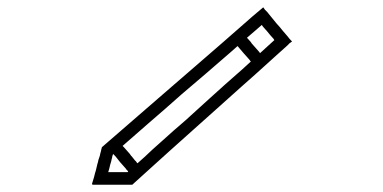

<svg xmlns="http://www.w3.org/2000/svg" viewBox="-20 -764 1040 521"><path d="M759.8 -640.6Q745.1 -627 730.5 -614.3Q714.8 -600.6 700.2 -586.9Q668 -557.6 635.7 -529.3Q602.5 -500 570.3 -470.7Q538.1 -441.4 505.9 -413.1Q473.6 -383.8 440.4 -354.5Q415 -332 389.6 -308.6Q364.3 -286.1 338.9 -262.7Q336.9 -262.7 335.9 -262.7Q334 -262.7 332 -262.7Q323.2 -262.7 314.5 -262.7Q304.7 -262.7 295.9 -262.7Q289.1 -262.7 283.2 -262.7Q276.4 -262.7 270.5 -262.7Q260.7 -262.7 251 -262.7Q241.2 -262.7 231.4 -262.7Q230.5 -263.7 229.5 -264.6Q231.4 -271.5 235.4 -284.2Q237.3 -293 240.2 -301.8Q242.2 -309.6 244.1 -318.4Q246.1 -324.2 247.1 -330.1Q249 -335.9 251 -341.8Q252 -347.7 253.9 -353.5Q254.9 -359.4 256.8 -365.2Q257.8 -366.2 258.8 -366.2Q259.8 -367.2 260.7 -368.2Q308.6 -410.2 356.4 -451.2Q404.3 -493.2 452.1 -534.2Q484.4 -562.5 517.6 -590.8Q549.8 -619.1 583 -647.5Q610.4 -671.9 638.7 -696.3Q666 -720.7 694.3 -744.1Q696.3 -741.2 699.2 -737.3Q702.1 -734.4 705.1 -731.4Q711.9 -723.6 717.8 -715.8Q724.6 -708 730.5 -700.2Q735.4 -695.3 739.3 -690.4Q744.1 -684.6 748 -679.7Q753.9 -672.9 759.8 -666Q765.6 -658.2 772.5 -651.4Q768.6 -648.4 765.6 -646.5Q762.7 -643.6 759.8 -640.6ZM326.2 -296.9Q348.6 -317.4 372.1 -337.9Q394.5 -359.4 418 -379.9Q450.2 -409.2 483.4 -437.5Q515.6 -466.8 547.9 -496.1Q591.8 -536.1 636.7 -575.2Q680.7 -615.2 724.6 -655.3Q724.6 -655.3 723.6 -656.2Q722.7 -657.2 722.7 -658.2Q717.8 -663.1 713.9 -668Q709 -673.8 705.1 -678.7Q701.2 -682.6 697.3 -687.5Q693.4 -691.4 690.4 -696.3Q668.9 -677.7 647.5 -659.2Q626 -640.6 605.5 -622.1Q572.3 -593.8 540 -565.4Q506.8 -537.1 473.6 -508.8Q427.7 -467.8 380.9 -427.7Q334 -386.7 287.1 -345.7Q286.1 -344.7 286.1 -343.8Q286.1 -342.8 285.2 -341.8Q285.2 -339.8 284.2 -336.9Q284.2 -335 283.2 -333Q282.2 -327.1 280.3 -321.3Q278.3 -315.4 277.3 -309.6Q276.4 -307.6 276.4 -305.7Q275.4 -303.7 275.4 -301.8Q274.4 -300.8 274.4 -299.8Q274.4 -297.9 273.4 -296.9Q279.3 -296.9 284.2 -296.9Q290 -296.9 295.9 -296.9Q301.8 -296.9 308.6 -296.9Q314.5 -296.9 320.3 -296.9Q322.3 -296.9 323.2 -296.9Q325.2 -296.9 326.2 -296.9ZM694.3 -610.4Q696.3 -608.4 697.3 -605.5Q698.2 -603.5 698.2 -600.6Q698.2 -597.7 698.2 -594.7Q697.3 -592.8 695.3 -589.8Q694.3 -587.9 692.4 -585.9Q690.4 -584 687.5 -583Q685.5 -582 682.6 -582Q679.7 -582 677.7 -583Q674.8 -583 672.9 -585Q669.9 -585.9 668 -587.9Q667 -589.8 665 -591.8Q663.1 -593.8 662.1 -595.7Q661.1 -596.7 659.2 -598.6Q658.2 -599.6 657.2 -601.6Q653.3 -605.5 649.4 -610.4Q645.5 -615.2 641.6 -619.1Q635.7 -626 629.9 -632.8Q625 -638.7 619.1 -645.5Q617.2 -647.5 616.2 -650.4Q615.2 -652.3 615.2 -655.3Q615.2 -658.2 615.2 -660.2Q616.2 -663.1 617.2 -665Q619.1 -668 621.1 -669.9Q623 -670.9 626 -671.9Q627.9 -672.9 630.9 -673.8Q633.8 -673.8 635.7 -672.9Q638.7 -672.9 640.6 -670.9Q643.6 -669.9 644.5 -668Q646.5 -666 648.4 -663.1Q650.4 -661.1 652.3 -659.2Q656.2 -655.3 660.2 -650.4Q663.1 -645.5 667 -641.6Q670.9 -636.7 674.8 -632.8Q678.7 -627.9 682.6 -624Q683.6 -622.1 685.5 -620.1Q686.5 -619.1 687.5 -617.2Q689.5 -616.2 691.4 -614.3Q692.4 -612.3 694.3 -610.4ZM358.4 -315.4Q360.4 -313.5 361.3 -310.5Q362.3 -307.6 362.3 -305.7Q362.3 -302.7 362.3 -299.8Q361.3 -297.9 360.4 -294.9Q358.4 -293 356.4 -291Q354.5 -289.1 351.6 -288.1Q349.6 -287.1 346.7 -287.1Q343.8 -287.1 341.8 -287.1Q338.9 -288.1 336.9 -290Q334 -291 333 -293Q331.1 -294.9 329.1 -296.9Q328.1 -298.8 326.2 -300.8Q325.2 -301.8 323.2 -303.7Q322.3 -304.7 321.3 -306.6Q317.4 -310.5 313.5 -315.4Q309.6 -320.3 305.7 -324.2Q299.8 -331.1 294.9 -337.9Q289.1 -343.8 283.2 -350.6Q281.2 -352.5 280.3 -355.5Q279.3 -357.4 279.3 -360.4Q279.3 -363.3 279.3 -365.2Q280.3 -368.2 282.2 -370.1Q283.2 -373 285.2 -374Q287.1 -376 290 -377Q292 -377.9 294.9 -378.9Q297.9 -378.9 299.8 -377.9Q302.7 -377.9 304.7 -376Q307.6 -375 309.6 -373Q310.5 -370.1 312.5 -368.2Q314.5 -366.2 316.4 -364.3Q320.3 -360.4 324.2 -355.5Q328.1 -350.6 332 -346.7Q335 -341.8 338.9 -337.9Q342.8 -333 346.7 -328.1Q348.6 -327.1 349.6 -325.2Q350.6 -324.2 351.6 -322.3Q353.5 -320.3 355.5 -319.3Q356.4 -317.4 358.4 -315.4Z"/></svg>

Font: LetsEatIcons
Style: Regular
Weight: 400
Designer: Swedish Technologies
Foundry: Swedish Technologies
Version: Version 1.26.0